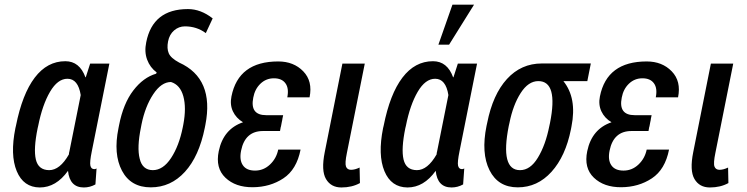

<svg xmlns="http://www.w3.org/2000/svg" viewBox="-20 -804 3246 834"><path d="M193.4 -64.9Q240.2 -64.9 279.3 -133.3Q279.3 -138.7 281.7 -147.5L330.6 -391.1Q319.3 -461.9 272.9 -461.9Q230.5 -461.9 197.3 -405.3Q164.1 -348.6 146 -257.8L143.6 -247.6Q125 -157.2 135.7 -111.3Q146.5 -65.4 193.4 -64.9ZM263.7 -538.1Q325.7 -538.1 351.1 -468.3H352.5L371.6 -527.8H455.1L378.9 -147.5Q369.1 -99.6 372.6 -84.5Q376 -69.3 389.6 -69.3Q394.5 -69.3 399.4 -72.3L394.5 -2.9Q370.6 10.3 344.2 10.3Q282.7 10.3 275.4 -62Q223.6 10.3 152.8 10.3Q82 9.8 52.7 -60.5Q23.4 -130.9 46.9 -247.6L49.3 -257.8Q76.7 -395.5 130.9 -466.8Q185.1 -538.1 263.7 -538.1Z M643.6 -64.9Q688.5 -64.9 723.1 -117.7Q757.8 -170.4 773.9 -251L776.4 -263.7Q790 -335.9 776.4 -385.7Q762.7 -435.5 722.7 -447.8Q680.7 -447.8 645.5 -394.5Q610.4 -341.3 594.7 -263.7L592.3 -251Q574.2 -163.1 586.9 -114.3Q598.6 -65.4 643.6 -64.9ZM783.2 -689.5Q756.8 -689.5 736.3 -671.9Q715.8 -654.3 710 -624Q704.1 -593.8 712.9 -572.8Q721.7 -551.8 758.3 -532.2Q911.6 -462.9 872.1 -261.7L869.6 -249Q844.7 -125 783.2 -57.6Q721.7 9.8 634.8 9.8Q547.9 9.8 509.8 -62.5Q471.7 -134.8 494.6 -247.1L497.1 -259.8Q515.6 -354.5 559.1 -411.1Q602.5 -467.8 658.2 -483.9L660.6 -489.3Q631.8 -510.7 619.1 -544.9Q606.4 -579.1 615.2 -620.6Q643.6 -764.6 796.4 -764.6Q852.1 -764.6 903.8 -724.1L874 -660.2Q834.5 -689.5 783.2 -689.5Z M1122.6 -234.9Q1044.4 -234.9 1027.3 -149.9Q1019 -108.9 1035.2 -85.9Q1050.8 -63 1087.9 -63Q1125 -63 1152.8 -89.4Q1180.7 -115.7 1188.5 -154.3H1285.6Q1268.6 -67.4 1210.9 -29.3Q1153.3 8.8 1078.1 9.3Q1002.9 9.8 959 -32.2Q915 -74.2 930.2 -147.5Q950.2 -243.7 1035.6 -272.9Q1005.4 -291 991.7 -320.3Q978 -349.6 985.4 -385.3Q1015.6 -537.1 1188.5 -537.1Q1255.9 -537.1 1297.4 -494.1Q1338.9 -451.2 1324.7 -381.3H1228Q1235.8 -420.9 1219.7 -442.4Q1204.1 -463.9 1169.9 -463.9Q1135.7 -463.9 1111.3 -440.4Q1086.9 -417 1080.1 -379.9Q1064.9 -303.7 1136.2 -303.7H1210L1206.1 -285.2H1206.5L1203.6 -271.5L1200.2 -253.4H1199.7L1196.3 -234.9Z M1542 -76.2 1543.5 -8.8Q1508.8 10.3 1462.9 10.3Q1417.5 10.3 1396 -26.4Q1374.5 -63 1390.6 -143.1L1467.3 -527.8H1564.5L1486.8 -139.6Q1477.5 -94.7 1482.9 -80.6Q1488.3 -66.4 1504.9 -66.4Q1521.5 -66.4 1542 -76.2Z M1790.5 -64.9Q1837.4 -64.9 1876.5 -133.3Q1876.5 -138.7 1878.9 -147.5L1927.7 -391.1Q1916.5 -461.9 1870.1 -461.9Q1827.6 -461.9 1794.4 -405.3Q1761.2 -348.6 1743.2 -257.8L1740.7 -247.6Q1722.2 -157.2 1732.9 -111.3Q1743.7 -65.4 1790.5 -64.9ZM1860.8 -538.1Q1922.9 -538.1 1948.2 -468.3H1949.7L1968.8 -527.8H2052.2L1976.1 -147.5Q1966.3 -99.6 1969.7 -84.5Q1973.1 -69.3 1986.8 -69.3Q1991.7 -69.3 1996.6 -72.3L1991.7 -2.9Q1967.8 10.3 1941.4 10.3Q1879.9 10.3 1872.6 -62Q1820.8 10.3 1750 10.3Q1679.2 9.8 1649.9 -60.5Q1620.6 -130.9 1644 -247.6L1646.5 -257.8Q1673.8 -395.5 1728 -466.8Q1782.2 -538.1 1860.8 -538.1ZM1945.3 -783.7H2039.1L1930.7 -609.9H1884.3Z M2189.9 -256.8Q2151.9 -64.9 2238.8 -64.9Q2283.7 -64.9 2316.4 -119.1Q2349.6 -173.3 2366.2 -256.8L2369.1 -270Q2405.3 -451.7 2318.4 -451.7Q2274.9 -451.7 2241.7 -399.9Q2208.5 -348.1 2192.9 -270ZM2093.3 -256.8 2096.2 -270Q2120.6 -393.6 2182.1 -460.9Q2243.7 -528.3 2333.5 -528.3H2546.4L2531.2 -451.7H2427.2Q2486.8 -377.9 2462.4 -254.9L2460 -242.2Q2436.5 -125 2375.5 -57.6Q2314.5 9.8 2229 9.8Q2143.6 9.8 2106.4 -64.5Q2069.3 -138.7 2093.3 -256.8Z M2723.1 -234.9Q2645 -234.9 2627.9 -149.9Q2619.6 -108.9 2635.7 -85.9Q2651.4 -63 2688.5 -63Q2725.6 -63 2753.4 -89.4Q2781.2 -115.7 2789.1 -154.3H2886.2Q2869.1 -67.4 2811.5 -29.3Q2753.9 8.8 2678.7 9.3Q2603.5 9.8 2559.6 -32.2Q2515.6 -74.2 2530.8 -147.5Q2550.8 -243.7 2636.2 -272.9Q2606 -291 2592.3 -320.3Q2578.6 -349.6 2585.9 -385.3Q2616.2 -537.1 2789.1 -537.1Q2856.4 -537.1 2897.9 -494.1Q2939.5 -451.2 2925.3 -381.3H2828.6Q2836.4 -420.9 2820.3 -442.4Q2804.7 -463.9 2770.5 -463.9Q2736.3 -463.9 2711.9 -440.4Q2687.5 -417 2680.7 -379.9Q2665.5 -303.7 2736.8 -303.7H2810.5L2806.6 -285.2H2807.1L2804.2 -271.5L2800.8 -253.4H2800.3L2796.9 -234.9Z M3142.6 -76.2 3144 -8.8Q3109.4 10.3 3063.5 10.3Q3018.1 10.3 2996.6 -26.4Q2975.1 -63 2991.2 -143.1L3067.9 -527.8H3165L3087.4 -139.6Q3078.1 -94.7 3083.5 -80.6Q3088.9 -66.4 3105.5 -66.4Q3122.1 -66.4 3142.6 -76.2Z"/></svg>

Font: RobotoCondensed-Italic
Style: Italic
Weight: 400
Designer: Google
Version: Version 1.200311; 2013